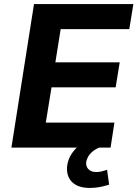

<svg xmlns="http://www.w3.org/2000/svg" viewBox="-20 -725 675 943"><path d="M36 0 147 -705H635L615 -582H278L252 -419H568L548 -296H233L205 -123H542L523 0ZM421 198Q366 198 337 172Q308 146 309 101Q311 53 344.5 13.5Q378 -26 429 -45L467 0Q446 9 432 21.5Q418 34 411 48Q404 62 403 76Q403 96 416.5 108Q430 120 451 120Q466 120 478.5 117Q491 114 506 109L516 182Q490 190 468 194Q446 198 421 198Z"/></svg>

Font: Nunito Sans 11pt ExtraBold
Style: Italic
Weight: 800
Italic angle: -9°
Version: Version 3.101;gftools[0.9.27]